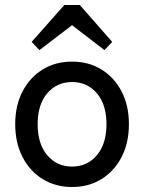

<svg xmlns="http://www.w3.org/2000/svg" viewBox="-20 -739 578 770"><path d="M269 11Q203 11 151.5 -20.5Q100 -52 70.5 -109Q41 -166 41 -241Q41 -316 70.5 -372.5Q100 -429 151.5 -460.5Q203 -492 269 -492Q335 -492 386.5 -460.5Q438 -429 467.5 -372.5Q497 -316 497 -241Q497 -166 467.5 -109Q438 -52 386.5 -20.5Q335 11 269 11ZM269 -71Q330 -71 368.5 -116.5Q407 -162 407 -241Q407 -320 368.5 -365Q330 -410 269 -410Q208 -410 169.5 -365Q131 -320 131 -241Q131 -162 169.5 -116.5Q208 -71 269 -71ZM238 -719H300L430 -571L399 -538L269 -638L138 -538L107 -571Z"/></svg>

Font: Zen Kaku Gothic Antique Medium
Style: Regular
Weight: 500
Designer: Yoshimichi Ohira
Foundry: Positype
Version: Version 1.002